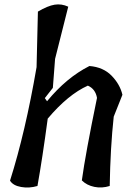

<svg xmlns="http://www.w3.org/2000/svg" viewBox="-20 -841 598 861"><path d="M181 -401 191 -387Q278 -493 381 -545Q443 -540 480.5 -501.5Q518 -463 529 -416L490 -318Q475 -181 472 -7Q437 4 403 -3Q369 -10 347 -32Q363 -150 415 -402Q408 -442 374 -457Q285 -417 194 -309Q170 -130 148 -7Q111 4 74.5 -2.5Q38 -9 25 -31Q94 -249 144 -540L150 -789Q194 -815 225 -820Q256 -825 286 -811L227 -577L217 -447Z"/></svg>

Font: Tillana Medium
Style: Regular
Weight: 500
Designer: Lipi Raval (Devanagari, Latin), Jonny Pinhorn (Latin)
Foundry: Indian Type Foundry
Version: Version 2.003;PS 1.0;hotconv 1.0.79;makeotf.lib2.5.61930; tt